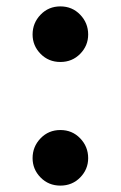

<svg xmlns="http://www.w3.org/2000/svg" viewBox="-20 -564 378 601"><path d="M169 17Q132 17 107 -8.5Q82 -34 82 -69Q82 -105 107 -131Q132 -157 169 -157Q206 -157 231 -131Q256 -105 256 -69Q256 -34 231 -8.5Q206 17 169 17ZM169 -370Q132 -370 107 -395.5Q82 -421 82 -456Q82 -492 107 -518Q132 -544 169 -544Q206 -544 231 -518Q256 -492 256 -456Q256 -421 231 -395.5Q206 -370 169 -370Z"/></svg>

Font: Noto Serif TC ExtraBold
Style: Regular
Weight: 800
Designer: Ryoko NISHIZUKA 西塚涼子 (kana & ideographs); Frank Grießhammer (Latin, Greek & Cyrillic); Wenlong ZHANG 张文龙 (bopomofo); San
Foundry: Adobe
Version: Version 2.002-H1;hotconv 1.1.0;makeotfexe 2.6.0